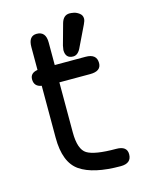

<svg xmlns="http://www.w3.org/2000/svg" viewBox="-100 -692 564 753"><g transform="rotate(-15 182.0 -315.5)"><path d="M148.4 -176.8V-379.9H273.4C303.4 -379.9 318.4 -391 318.4 -413.1C318.4 -437.8 303.4 -450.2 273.4 -450.2H148.4V-542C148.4 -571.9 136.1 -586.9 111.3 -586.9C89.2 -586.9 78.1 -571.9 78.1 -542V-449.2C57.9 -446 47.9 -435.9 47.9 -418.9C47.9 -399.4 57.9 -388 78.1 -384.8V-173.8C78.1 -106.8 96 -61 131.8 -36.6C167.6 -12.2 222.3 0 295.9 0C325.2 0 339.8 -12.4 339.8 -37.1C339.8 -59.2 325.2 -70.3 295.9 -70.3C238 -70.3 198.9 -76.5 178.7 -88.9C158.5 -101.2 148.4 -130.5 148.4 -176.8ZM260.7 -493.2 299.8 -574.2C304.4 -583.3 306.6 -590.8 306.6 -596.7C306.6 -605.8 302.9 -613.1 295.4 -618.7C287.9 -624.2 280.8 -627.6 273.9 -628.9C267.1 -630.2 261.4 -630.9 256.8 -630.9C239.9 -630.9 228.5 -620.8 222.7 -600.6L199.2 -515.6L196.3 -498C196.3 -475.3 206.7 -463.9 227.5 -463.9C241.2 -463.9 252.3 -473.6 260.7 -493.2Z"/></g></svg>

Font: Jura
Style: DemiBold
Weight: 600
Version: Version 2.5.1